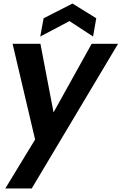

<svg xmlns="http://www.w3.org/2000/svg" viewBox="-20 -801 686 1083"><path d="M51 -554H208L282 -167L497 -554H646L159 262H10L178 -14ZM505 -595 372 -682 207 -595 226 -698 389 -781 523 -698Z"/></svg>

Font: SVN-Poppins SemiBold
Style: Italic
Weight: 600
Italic angle: -10°
Designer: Ninad Kale (Devanagari), Jonny Pinhorn (Latin)
Foundry: Indian Type Foundry
Version: Version 3.002 2017; ttfautohint (v1.8.3)